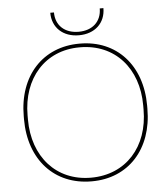

<svg xmlns="http://www.w3.org/2000/svg" viewBox="-59 -928 863 986"><g transform="rotate(-5 373.0 -435.5)"><path d="M237 -876C237 -799 292 -748 374 -748C456 -748 511 -799 511 -876H492C492 -809 446 -766 374 -766C302 -766 256 -809 256 -876ZM55 -342C55 -133 183 5 373 5H375C563 5 691 -133 691 -342V-358C691 -567 563 -705 374 -705H372C183 -705 55 -567 55 -358ZM75 -339V-361C75 -552 193 -686 371 -686H373C553 -686 671 -552 671 -361V-339C671 -148 553 -14 372 -14C193 -14 75 -148 75 -339Z"/></g></svg>

Font: Fixel Text Thin
Style: Regular
Weight: 100
Width: 4
Designer: AlfaBravo + MacPaw
Foundry: Kyrylo Tkachov, Marchela Mozhyna, Serhii Makarenko, Maria Weinstein, Zakhar Kryvoshyya
Version: Version 1.211